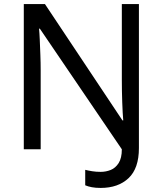

<svg xmlns="http://www.w3.org/2000/svg" viewBox="-20 -734 800 944"><path d="M475 190Q450 190 431.5 186.5Q413 183 399 177V101Q415 105 434 108Q453 111 475 111Q501 111 524.5 101.5Q548 92 563.5 67.5Q579 43 579 0L176 -593H172Q174 -574 175.5 -539Q177 -504 178.5 -464Q180 -424 180 -387V0H97V-714H201L582 -142H586Q583 -174 581 -230.5Q579 -287 579 -342V-714H663V-6Q663 94 612 142Q561 190 475 190Z"/></svg>

Font: Noto Sans Old Turkic
Style: Regular
Weight: 400
Designer: Monotype Design Team
Foundry: Monotype Imaging Inc.
Version: Version 2.003; ttfautohint (v1.8.4.7-5d5b)